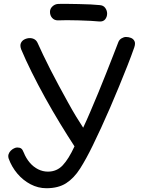

<svg xmlns="http://www.w3.org/2000/svg" viewBox="-20 -978 759 1018"><path d="M226 20Q182 20 142 -1Q102 -22 72 -57.5Q42 -93 26 -137Q22 -150 25.5 -160.5Q29 -171 37 -179Q45 -187 54.5 -191.5Q64 -196 71 -196Q85 -196 92.5 -190.5Q100 -185 106 -169Q118 -139 137.5 -116Q157 -93 182 -80.5Q207 -68 234 -68Q281 -68 312.5 -101.5Q344 -135 375 -202Q339 -257 298.5 -323.5Q258 -390 219.5 -459.5Q181 -529 148 -595.5Q115 -662 92 -717Q85 -737 91 -750Q97 -763 110.5 -769.5Q124 -776 138 -776Q152 -776 163 -769.5Q174 -763 180 -749Q191 -724 208.5 -687.5Q226 -651 247.5 -608.5Q269 -566 293 -522Q317 -478 340 -436Q363 -394 384 -359.5Q405 -325 421 -301Q439 -339 459 -386Q479 -433 500.5 -484.5Q522 -536 541.5 -586Q561 -636 578.5 -680Q596 -724 608 -756Q613 -768 625 -775Q637 -782 648 -782Q662 -782 674.5 -777Q687 -772 693 -760Q699 -748 692 -727Q676 -681 655 -628Q634 -575 611 -519Q588 -463 564 -407.5Q540 -352 516.5 -301Q493 -250 472 -207Q437 -135 404.5 -84Q372 -33 330.5 -6.5Q289 20 226 20ZM287 -870Q268 -870 256.5 -883Q245 -896 245 -915Q245 -932 258 -944Q271 -956 287 -957Q305 -958 334.5 -957.5Q364 -957 397 -956.5Q430 -956 460 -954.5Q490 -953 508 -951Q528 -950 538 -936Q548 -922 548 -906Q548 -889 538 -876Q528 -863 508 -864Q490 -866 460.5 -867.5Q431 -869 397.5 -870Q364 -871 334.5 -871Q305 -871 287 -870Z"/></svg>

Font: Playpen Sans
Style: Regular
Weight: 400
Designer: Laura Meseguer, Veronika Burian, José Scaglione, Kostas Bartsokas, Vera Evstafieva, Tom Grace, Yorlmar Campos
Foundry: TypeTogether
Version: Version 2.000